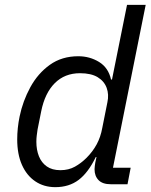

<svg xmlns="http://www.w3.org/2000/svg" viewBox="-20 -760 623 792"><path d="M506 0H437Q403 0 386.5 -17Q370 -34 370 -62Q370 -68 371 -75Q372 -82 373 -89L378 -112H375Q344 -48 304.5 -18Q265 12 208 12Q161 12 125.5 -12Q90 -36 70.5 -80Q51 -124 51 -185Q51 -208 53.5 -232Q56 -256 61 -280Q74 -343 105 -400Q136 -457 185.5 -492.5Q235 -528 303 -528Q350 -528 388.5 -504.5Q427 -481 438 -432H442L504 -740H581L446 -68H519ZM229 -58Q263 -58 289 -72.5Q315 -87 337 -109Q362 -134 378.5 -164Q395 -194 402 -233L423 -338Q430 -370 420 -397.5Q410 -425 383 -441.5Q356 -458 310 -458Q247 -458 206 -417Q165 -376 150 -301L135 -226Q133 -213 131.5 -200.5Q130 -188 130 -175Q130 -142 140.5 -115.5Q151 -89 173 -73.5Q195 -58 229 -58Z"/></svg>

Font: IBM Plex Sans
Style: Italic
Weight: 400
Italic angle: -11.31°
Designer: Mike Abbink, Paul van der Laan, Pieter van Rosmalen
Foundry: Bold Monday
Version: Version 3.201